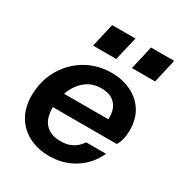

<svg xmlns="http://www.w3.org/2000/svg" viewBox="-175 -853 921 984"><g transform="rotate(30 285.5 -361.5)"><path d="M257 10Q192 10 139 -16.5Q86 -43 56 -93.5Q26 -144 26 -215Q26 -264 39.5 -309Q53 -354 79 -392Q105 -430 142 -459Q179 -488 225 -504Q271 -520 324 -520Q388 -520 439.5 -495.5Q491 -471 521 -424.5Q551 -378 551 -310Q551 -282 545 -257.5Q539 -233 528 -217H102L121 -305H452L421 -267Q428 -295 427.5 -323Q427 -351 415.5 -374Q404 -397 380.5 -411Q357 -425 319 -425Q284 -425 257 -413Q230 -401 210 -379.5Q190 -358 176.5 -331Q163 -304 156.5 -274Q150 -244 150 -215Q150 -148 182.5 -116.5Q215 -85 270 -85Q313 -85 341.5 -101.5Q370 -118 388 -146H506Q471 -71 405.5 -30.5Q340 10 257 10ZM401 -593 433 -733H570L538 -593ZM171 -593 203 -733H341L308 -593Z"/></g></svg>

Font: Instrument Sans SemiBold
Style: Italic
Weight: 600
Italic angle: -13°
Designer: Rodrigo Fuenzalida
Foundry: fragTYPE
Version: Version 1.000;gftools[0.9.28]